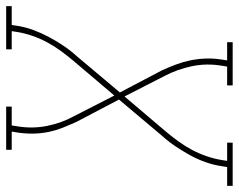

<svg xmlns="http://www.w3.org/2000/svg" viewBox="-133 -679 775 623"><g transform="rotate(90 254.5 -367.5)"><path d="M-37 0V-18H24L27 -37Q31 -63 40.5 -88.5Q50 -114 63 -138.5Q76 -163 91.5 -186Q107 -209 126 -230L243 -369L171 -506Q161 -528 152.5 -550.5Q144 -573 139 -597Q134 -621 133 -646.5Q132 -672 136 -698L139 -717H80V-735H220V-717H159L156 -698Q148 -649 158 -602Q168 -555 189 -515L256 -384L368 -516Q385 -536 401 -558Q417 -580 429 -602.5Q441 -625 449.5 -649.5Q458 -674 462 -698L465 -717H406V-735H546V-717H485L482 -698Q478 -672 469 -646.5Q460 -621 446.5 -596.5Q433 -572 417.5 -549Q402 -526 383 -505L266 -366L338 -229Q348 -207 357 -184.5Q366 -162 371 -138Q376 -114 376.5 -88.5Q377 -63 373 -37L370 -18H429V0H289V-18H350L353 -37Q361 -86 351.5 -133Q342 -180 320 -220L253 -351L141 -219Q124 -199 108 -177Q92 -155 80 -132.5Q68 -110 59.5 -85.5Q51 -61 47 -37L44 -18H103V0Z"/></g></svg>

Font: Iosevka Curly Slab Thin
Style: Italic
Weight: 100
Italic angle: -9°
Monospace: yes
Designer: Belleve Invis
Foundry: Belleve Invis
Version: Version 22.1.2; ttfautohint (v1.8.4)